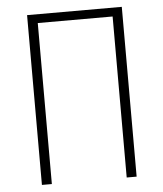

<svg xmlns="http://www.w3.org/2000/svg" viewBox="-53 -781 705 828"><g transform="rotate(-5 300.0 -367.5)"><path d="M95 0V-735H505V0H462V-697H138V0Z"/></g></svg>

Font: Iosevka SS04 XLt Ex
Style: Regular
Weight: 200
Width: 7
Monospace: yes
Designer: Belleve Invis
Foundry: Belleve Invis
Version: Version 19.0.0; ttfautohint (v1.8.4)